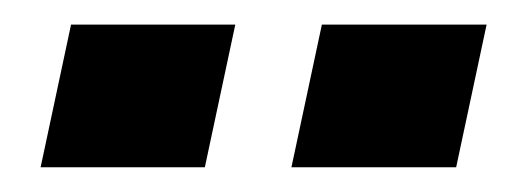

<svg xmlns="http://www.w3.org/2000/svg" viewBox="-20 -734 418 157"><path d="M377.9 -713.9 353 -597.2H218.3L243.2 -713.9ZM172.4 -713.9 147.5 -597.2H13.2L38.1 -713.9Z"/></svg>

Font: XB Khoramshahr
Style: Bold Italic
Weight: 700
Italic angle: -12°
Designer: Behnam
Foundry: Irmug
Version: Version 8.005 2009